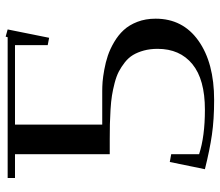

<svg xmlns="http://www.w3.org/2000/svg" viewBox="-68 -680 759 662"><g transform="rotate(-90 311.0 -349.5)"><path d="M27.8 -676.8V-702.1H513.2L515.1 -709L540 -702.1L511.2 -559.1L485.8 -564V-676.8H211.9V-376H328.1Q342.8 -376 359.4 -374.8Q376 -373.5 401.4 -368.9Q426.8 -364.3 449.5 -356.7Q472.2 -349.1 496.3 -335Q520.5 -320.8 537.8 -302Q555.2 -283.2 566.2 -254.9Q577.1 -226.6 577.1 -191.9Q577.1 -98.1 501 -44.2Q424.8 9.8 296.9 9.8Q229.5 9.8 177 2.2Q124.5 -5.4 58.1 -22L83 -143.1L109.9 -138.2V-42Q170.9 -22 263.2 -22Q367.7 -22 420.4 -65.2Q473.1 -108.4 473.1 -185.1Q473.1 -210.9 467.3 -232.4Q461.4 -253.9 451.9 -269.8Q442.4 -285.6 426.5 -298.1Q410.6 -310.5 394.8 -318.8Q378.9 -327.1 355.2 -333.3Q331.5 -339.4 311.8 -342.5Q292 -345.7 263.4 -347.4Q234.9 -349.1 213.6 -349.6Q192.4 -350.1 162.1 -350.1H109.9V-676.8Z"/></g></svg>

Font: Dehuti
Style: Bold
Weight: 700
Version: Version 1.2